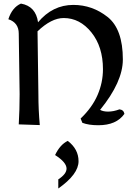

<svg xmlns="http://www.w3.org/2000/svg" viewBox="-20 -697 770 1079"><path d="M85.4 -507.8Q85.4 -569.8 26.9 -588.9Q48.3 -655.3 97.7 -676.8Q181.2 -662.1 193.8 -571.8Q275.4 -669.4 392.1 -669.4Q499 -669.4 584.7 -601.6Q670.4 -533.7 670.4 -362.8Q670.4 -236.8 542.5 -79.6Q559.6 -69.8 587.4 -69.8Q617.7 -69.8 651.4 -82.5Q675.3 -79.6 679.2 -57.1Q634.3 6.8 532.7 6.8Q478.5 6.8 442.9 -6.8L433.1 -30.8Q498 -92.8 528.3 -163.1Q558.6 -233.4 558.6 -308.1Q558.6 -434.1 493.7 -514.9Q428.7 -595.7 337.9 -595.7Q269 -595.7 190.9 -521L195.8 -165.5Q195.8 -80.1 203.6 5.9L85.4 2Q90.3 -83 90.3 -168ZM307.6 362.3V311Q354 280.8 354 250.5Q354 215.3 289.6 174.3Q317.4 115.7 360.8 94.7Q421.4 141.1 421.4 209Q421.4 282.2 307.6 362.3Z"/></svg>

Font: Balgruf
Style: Regular
Weight: 500
Designer: Paul James MIller
Foundry: High-Logic / Made with FontCreator
Version: Version 1.201;March 28, 2021;FontCreator 13.0.0.2683 64-bit